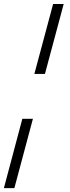

<svg xmlns="http://www.w3.org/2000/svg" viewBox="-90 -747 355 975"><path d="M-70.3 208.5 23.4 -143.6H77.1L-17.1 208.5ZM84.5 -371.6 179.7 -726.6H233.4L138.2 -371.6Z"/></svg>

Font: Arian AMU Serif
Style: Italic
Weight: 400
Italic angle: -15°
Designer: Ruben Hakobyan (Tarumian)
Foundry: Ruben Hakobyan (Tarumian)
Version: Version 1.002